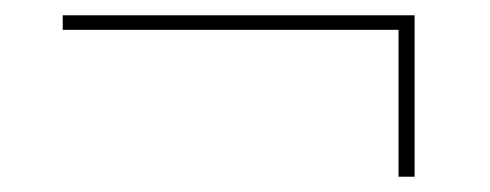

<svg xmlns="http://www.w3.org/2000/svg" viewBox="-20 -335 640 251"><path d="M501 -104V-296H62V-315H522V-104Z"/></svg>

Font: IBM Plex Sans Devanagari Thin
Style: Regular
Weight: 100
Designer: Mike Abbink, Paul van der Laan, Pieter van Rosmalen, Erin McLaughlin
Foundry: Bold Monday
Version: Version 1.1